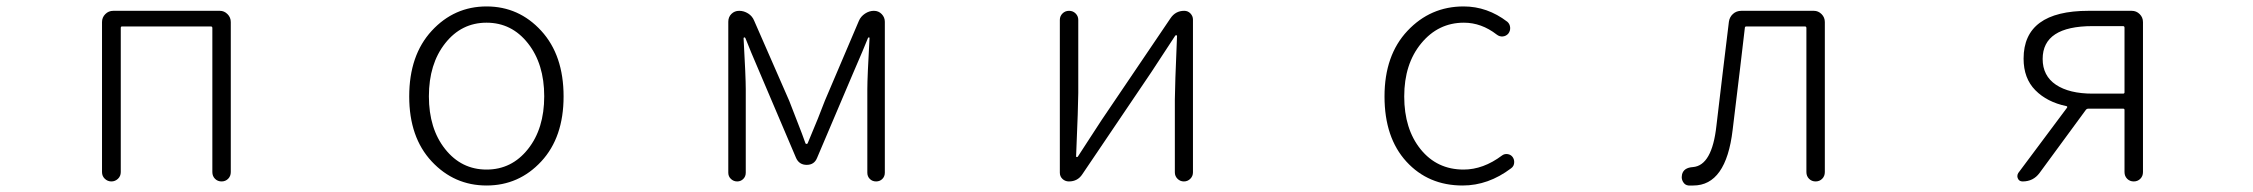

<svg xmlns="http://www.w3.org/2000/svg" viewBox="-20 -567 7040 600"><path d="M298.8 -29.3V-498Q298.8 -512.7 309.1 -522.9Q319.3 -533.2 334 -533.2H667Q680.7 -533.2 690.9 -522.9Q701.2 -512.7 701.2 -498V-29.3Q701.2 -16.6 692.9 -8.3Q684.6 0 672.4 0Q660.2 0 651.9 -8.3Q643.6 -16.6 643.6 -29.3V-479.5Q643.6 -484.4 638.7 -484.4H361.3Q357.4 -484.4 357.4 -479.5V-29.3Q357.4 -16.6 348.6 -8.3Q339.8 0 328.1 0Q316.4 0 307.6 -8.3Q298.8 -16.6 298.8 -29.3Z M1258.8 -265.6Q1258.8 -394.5 1329.1 -470.7Q1399.4 -546.9 1500.5 -546.9Q1601.6 -546.9 1671.4 -470.7Q1741.2 -394.5 1741.2 -265.6Q1741.2 -137.7 1671.4 -62.5Q1601.6 12.7 1500.5 12.7Q1399.4 12.7 1329.1 -62.5Q1258.8 -137.7 1258.8 -265.6ZM1371.1 -101.1Q1421.9 -37.1 1500.5 -37.1Q1579.1 -37.1 1629.9 -101.1Q1680.7 -165 1680.7 -266.1Q1680.7 -367.2 1629.9 -431.6Q1579.1 -496.1 1500.5 -496.1Q1421.9 -496.1 1371.1 -431.6Q1320.3 -367.2 1320.3 -266.1Q1320.3 -165 1371.1 -101.1Z M2255.9 -27.3V-499Q2255.9 -513.7 2265.6 -523.4Q2275.4 -533.2 2290 -533.2Q2304.7 -533.2 2317.9 -524.9Q2331.1 -516.6 2336.9 -502L2446.3 -252Q2452.1 -236.3 2470.2 -190.4Q2488.3 -144.5 2497.1 -119.1Q2498 -117.2 2500.5 -117.2Q2502.9 -117.2 2503.9 -119.1Q2541 -207 2557.6 -252L2664.1 -502Q2669.9 -515.6 2683.1 -524.4Q2696.3 -533.2 2710.9 -533.2Q2725.6 -533.2 2735.4 -522.9Q2745.1 -512.7 2745.1 -499V-27.3Q2745.1 -15.6 2737.3 -7.8Q2729.5 0 2717.8 0Q2706.1 0 2698.2 -7.8Q2690.4 -15.6 2690.4 -27.3V-288.1Q2690.4 -326.2 2697.3 -448.2Q2697.3 -450.2 2695.3 -450.2Q2693.4 -450.2 2692.4 -448.2Q2679.7 -416 2644.5 -335L2533.2 -73.2Q2524.4 -51.8 2501 -51.8Q2477.5 -51.8 2467.8 -73.2L2356.4 -335Q2323.2 -412.1 2309.6 -447.3Q2308.6 -450.2 2306.2 -450.2Q2303.7 -450.2 2303.7 -447.3Q2310.5 -326.2 2310.5 -288.1V-27.3Q2310.5 -15.6 2302.7 -7.8Q2294.9 0 2283.7 0Q2272.5 0 2264.2 -7.8Q2255.9 -15.6 2255.9 -27.3Z M3320.3 0Q3308.6 0 3300.3 -7.8Q3292 -15.6 3292 -27.3V-504.9Q3292 -516.6 3300.3 -524.9Q3308.6 -533.2 3320.8 -533.2Q3333 -533.2 3341.3 -524.9Q3349.6 -516.6 3349.6 -504.9V-276.4Q3349.6 -240.2 3342.8 -78.1Q3342.8 -76.2 3345.2 -76.2Q3347.7 -76.2 3348.6 -78.1Q3359.4 -94.7 3385.7 -135.3Q3412.1 -175.8 3422.9 -192.4L3637.7 -509.8Q3653.3 -533.2 3680.7 -533.2Q3692.4 -533.2 3700.2 -524.9Q3708 -516.6 3708 -505.9V-28.3Q3708 -16.6 3699.7 -8.3Q3691.4 0 3679.7 0Q3668 0 3659.7 -8.3Q3651.4 -16.6 3651.4 -28.3V-255.9Q3651.4 -293 3658.2 -454.1Q3658.2 -457 3655.8 -457Q3653.3 -457 3652.3 -455.1Q3636.7 -431.6 3578.1 -341.8L3362.3 -22.5Q3347.7 0 3320.3 0Z M4550.8 12.7Q4443.4 12.7 4375 -62Q4306.6 -136.7 4306.6 -265.6Q4306.6 -394.5 4378.4 -470.7Q4450.2 -546.9 4553.7 -546.9Q4627.9 -546.9 4690.4 -499Q4698.2 -492.2 4699.2 -481.4Q4700.2 -470.7 4693.4 -461.9Q4686.5 -454.1 4676.3 -453.1Q4666 -452.1 4657.2 -459Q4609.4 -496.1 4554.7 -496.1Q4474.6 -496.1 4421.4 -431.6Q4368.2 -367.2 4368.2 -265.6Q4368.2 -164.1 4419.4 -100.6Q4470.7 -37.1 4553.7 -37.1Q4615.2 -37.1 4673.8 -81.1Q4681.6 -86.9 4691.4 -85.4Q4701.2 -84 4707 -76.2Q4711.9 -69.3 4711.9 -60.5Q4711.9 -47.9 4702.1 -41Q4630.9 12.7 4550.8 12.7Z M5271.5 12.7Q5263.7 12.7 5256.8 12.7Q5245.1 11.7 5239.3 1Q5235.4 -5.9 5235.4 -13.7Q5235.4 -17.6 5236.3 -21.5Q5241.2 -43 5270.5 -44.9Q5330.1 -49.8 5343.8 -173.8Q5350.6 -233.4 5363.8 -342.3Q5377 -451.2 5382.8 -499Q5384.8 -513.7 5395.5 -523.4Q5406.2 -533.2 5421.9 -533.2H5648.4Q5662.1 -533.2 5672.4 -522.9Q5682.6 -512.7 5682.6 -498V-29.3Q5682.6 -16.6 5674.3 -8.3Q5666 0 5653.8 0Q5641.6 0 5633.3 -8.3Q5625 -16.6 5625 -29.3V-479.5Q5625 -484.4 5620.1 -484.4H5437.5Q5432.6 -484.4 5432.6 -479.5Q5421.9 -385.7 5394.5 -161.1Q5374 12.7 5271.5 12.7Z M6614.3 -274.4Q6619.1 -274.4 6619.1 -278.3V-480.5Q6619.1 -485.4 6614.3 -485.4H6519.5Q6363.3 -485.4 6363.3 -382.8Q6363.3 -330.1 6404.8 -302.2Q6446.3 -274.4 6519.5 -274.4ZM6506.8 -533.2H6641.6Q6656.2 -533.2 6666.5 -522.9Q6676.8 -512.7 6676.8 -498V-29.3Q6676.8 -16.6 6668.5 -8.3Q6660.2 0 6647.9 0Q6635.7 0 6627.4 -8.3Q6619.1 -16.6 6619.1 -29.3V-223.6Q6619.1 -227.5 6614.3 -227.5H6505.9Q6502 -227.5 6499 -224.6L6353.5 -26.4Q6334 0 6300.8 0Q6290 0 6286.1 -8.8Q6284.2 -12.7 6284.2 -16.6Q6284.2 -21.5 6287.1 -26.4L6439.5 -230.5Q6441.4 -234.4 6437.5 -235.4Q6377 -248 6340.3 -285.2Q6303.7 -322.3 6303.7 -383.8Q6303.7 -533.2 6506.8 -533.2Z"/></svg>

Font: Gen Jyuu Gothic L Monospace Light
Style: Regular
Weight: 300
Designer: [Source Han Sans]
Ryoko NISHIZUKA  (kana & ideographs); Paul D. Hunt (Latin, Greek & Cyrillic); Wenlong ZHANG  (bopomofo
Version: Version 1.002.20150607